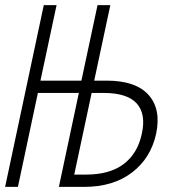

<svg xmlns="http://www.w3.org/2000/svg" viewBox="-49 -730 669 750"><path d="M-29 0 122 -710H172L109 -415H269L332 -710H382L319 -415H368Q481 -415 531 -359.5Q581 -304 561 -208Q540 -112 466.5 -56Q393 0 280 0H181L259 -367H99L21 0ZM241 -48H287Q380 -48 434.5 -89.5Q489 -131 505 -208Q522 -285 485 -326Q448 -367 355 -367H309Z"/></svg>

Font: Geist Mono ExtraLight
Style: Italic
Weight: 200
Italic angle: -12°
Monospace: yes
Designer: Basement.studio, Andrés Briganti, Mateo Zaragoza
Foundry: Basement.studio, Vercel, Andrés Briganti, Guido Ferreyra, Mateo Zaragoza
Version: Version 1.500; ttfautohint (v1.8.4.7-5d5b)